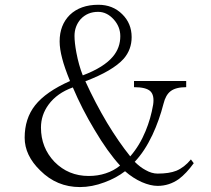

<svg xmlns="http://www.w3.org/2000/svg" viewBox="-20 -756 873 794"><path d="M322.3 -444.3Q305.7 -486.3 295.9 -538.1Q288.1 -580.1 288.1 -607.4Q288.1 -647.5 313.5 -676.8Q341.8 -707 385.7 -707Q421.9 -707 450.2 -675.8Q477.5 -645.5 477.5 -606.4Q477.5 -558.6 447.3 -522.5Q410.2 -477.5 322.3 -444.3ZM476.6 -71.3Q450.2 -49.8 417 -39.1Q384.8 -28.3 346.7 -28.3Q262.7 -28.3 205.1 -86.9Q149.4 -145.5 149.4 -228.5Q149.4 -280.3 180.7 -323.2Q215.8 -371.1 281.2 -394.5Q319.3 -304.7 371.1 -218.8Q424.8 -127.9 476.6 -71.3ZM534.2 -395.5Q584 -395.5 601.6 -378.9Q619.1 -362.3 613.3 -323.2Q603.5 -265.6 582 -213.9Q557.6 -154.3 518.6 -109.4Q470.7 -168.9 422.9 -248Q374 -330.1 333 -419.9Q446.3 -462.9 491.2 -512.7Q524.4 -550.8 524.4 -602.5Q524.4 -659.2 485.4 -697.3Q446.3 -736.3 386.7 -736.3Q312.5 -736.3 268.6 -694.3Q226.6 -652.3 226.6 -585Q226.6 -553.7 237.3 -513.7Q246.1 -478.5 269.5 -420.9Q169.9 -377 125 -320.3Q82 -265.6 82 -186.5Q82 -113.3 146.5 -50.8Q214.8 17.6 310.5 17.6Q360.4 17.6 412.1 -2Q460 -19.5 497.1 -47.9Q529.3 -19.5 566.4 -2.9Q602.5 12.7 631.8 12.7Q679.7 12.7 719.7 -15.6Q751 -39.1 781.2 -81.1L769.5 -96.7Q742.2 -63.5 709 -49.8Q679.7 -38.1 631.8 -38.1Q607.4 -38.1 582 -52.7Q559.6 -64.5 537.1 -86.9Q578.1 -129.9 610.4 -198.2Q638.7 -258.8 656.2 -327.1Q665 -363.3 685.5 -378.9Q707 -395.5 750 -395.5V-420.9H534.2Z"/></svg>

Font: Batang
Style: Regular
Weight: 400
Version: Version 2.21